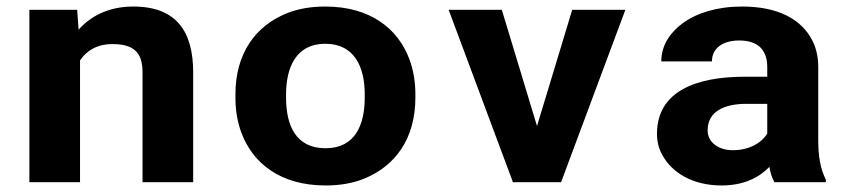

<svg xmlns="http://www.w3.org/2000/svg" viewBox="-20 -558 2606 588"><path d="M324.1 -423C389.5 -423 416.5 -397.3 416.5 -337V0H571.6V-336C571.6 -460.2 521.6 -538 387.9 -538C311.9 -538 256.3 -507.7 220.7 -467L216.3 -528H70V0H225.1V-373C244.1 -401.4 275.7 -423 324.1 -423Z M701 -269V-259C701 -220.3 707 -184.7 719.1 -152C754.1 -57.5 839.2 10 977.1 10C1021.1 10 1060.1 3.2 1094.2 -10.5C1191 -49.3 1252.1 -133.9 1252.1 -259V-269C1252.1 -307.7 1246 -343.3 1234 -376C1199 -470.5 1113.9 -538 976 -538C932 -538 893 -531.2 858.8 -517.5C762.1 -478.7 701 -394.1 701 -269ZM1097 -269V-259C1097 -175.9 1067.8 -104 977.1 -104C885 -104 856.1 -175.1 856.1 -259V-269C856.1 -350.7 886.3 -424 976 -424C1066.5 -424 1097 -351.5 1097 -269Z M1624.6 -172 1516.8 -528H1354L1550.9 0H1698.3L1895.2 -528H1732.4Z M2485.9 -128V-352C2485.9 -382.7 2480 -409.7 2468.3 -433C2434.2 -500.8 2360.5 -538 2252.7 -538C2176.6 -538 2114.7 -518.5 2072.3 -488C2036.6 -462.2 2005.2 -423.1 2005.2 -370H2160.3C2160.3 -411.9 2195.5 -434 2243.9 -434C2302 -434 2329.7 -404.3 2329.7 -353V-323H2260.4C2113.3 -323 1992 -279.4 1992 -148C1992 -125.3 1997.1 -104.3 2007.4 -85C2036.8 -29.6 2100.6 10 2190 10C2257.9 10 2305 -14.5 2336.3 -47C2339.2 -28.3 2344.4 -12.7 2351.7 0H2509V-8C2492.7 -40.6 2485.9 -78.8 2485.9 -128ZM2147.1 -159C2147.1 -217.5 2199.3 -240 2265.9 -240H2329.7V-149C2311.9 -119.9 2274 -98 2224.1 -98C2181 -98 2147.1 -121.6 2147.1 -159Z"/></svg>

Font: Asimov
Style: Wid
Weight: 500
Designer: Google
Version: Version 2.000980; 2014